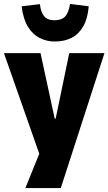

<svg xmlns="http://www.w3.org/2000/svg" viewBox="-27 -776 551 976"><path d="M102 180 191 -40V58L-7 -506H179L251 -173H256L325 -506H504L282 180ZM252 -565Q210 -565 174.5 -583Q139 -601 115 -640Q91 -679 83 -744L176 -755Q180 -715 197 -694Q214 -673 250 -673Q286 -673 304 -692Q322 -711 329 -756L424 -744Q419 -682 396.5 -642.5Q374 -603 337.5 -584Q301 -565 252 -565Z"/></svg>

Font: Nunito Sans 7pt Condensed Black
Style: Regular
Weight: 900
Width: 3
Designer: Vernon Adams
Foundry: Vernon Adams
Version: Version 3.101;gftools[0.9.27]